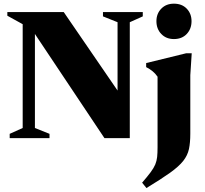

<svg xmlns="http://www.w3.org/2000/svg" viewBox="-20 -734 1087 1020"><path d="M100.5 -54V-605.5L19 -650.5V-670H318.5L604.5 -253V-616L527 -647V-670H738.5V-647L669.5 -616V0H535L165.5 -553.5V-54L243 -23V0H31.5V-23ZM904 -526.5Q862.5 -526.5 836.8 -553.5Q811 -580.5 811 -621.5Q811 -661.5 836.8 -688Q862.5 -714.5 904 -714.5Q946.5 -714.5 972 -688Q997.5 -661.5 997.5 -621.5Q997.5 -580.5 972 -553.5Q946.5 -526.5 904 -526.5ZM817 -326.5Q805 -344 790 -356Q775 -368 756.5 -377.5V-399L969 -451H998.5L991 -334.5V-24Q991 24 983.8 57.8Q976.5 91.5 953.5 120.8Q930.5 150 883.8 183.5Q837 217 758 265L735 236.5Q763.5 203.5 780.2 181Q797 158.5 804.8 139.8Q812.5 121 814.8 100Q817 79 817 49Z"/></svg>

Font: Newsreader 16pt ExtraBold
Style: Regular
Weight: 800
Designer: Hugues Gentile
Foundry: Production Type
Version: Version 1.003; ttfautohint (v1.8.3)